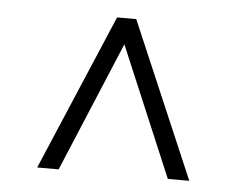

<svg xmlns="http://www.w3.org/2000/svg" viewBox="-37 -713 574 459"><g transform="rotate(5 250.0 -483.0)"><path d="M381 -296 249.5 -607.5 119 -296H67.5L226.5 -670H272.5L432.5 -296Z"/></g></svg>

Font: Newsreader Text Medium
Style: Regular
Weight: 500
Designer: Hugues Gentile
Foundry: Production Type
Version: Version 1.002